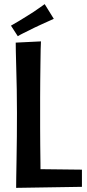

<svg xmlns="http://www.w3.org/2000/svg" viewBox="-20 -904 421 928"><path d="M58 4Q58 -9 58.5 -46Q59 -83 60 -134Q61 -185 61.5 -244Q62 -303 62 -359Q62 -417 61 -473Q60 -529 58.5 -576.5Q57 -624 56.5 -656Q56 -688 56 -698L178 -704Q177 -694 176.5 -665.5Q176 -637 175.5 -598Q175 -559 174.5 -515.5Q174 -472 174 -431.5Q174 -391 174 -359Q174 -328 174 -287Q174 -246 174.5 -201.5Q175 -157 175.5 -117Q176 -77 176 -47Q176 -17 176 -4ZM58 4 116 -87 376 -84V-1ZM66 -729 33 -780Q52 -791 72.5 -803Q93 -815 113 -828Q128 -837 141.5 -846Q155 -855 169 -865Q183 -875 196 -884L240 -813Q225 -806 209 -799Q193 -792 178 -785Q163 -778 148 -771Q134 -764 120 -757Q106 -750 92.5 -743.5Q79 -737 66 -729Z"/></svg>

Font: Truculenta
Style: Bold
Weight: 700
Designer: Ivan Castro, Eva Sanz & Omnibus-Type Team
Foundry: Omnibus-Type
Version: Version 1.002